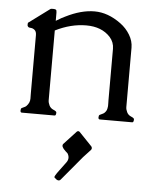

<svg xmlns="http://www.w3.org/2000/svg" viewBox="-53 -515 681 842"><g transform="rotate(5 287.0 -94.0)"><path d="M255.4 151.4Q234.4 132.3 242.7 121.1L297.4 62Q303.7 56.6 310.1 62L366.7 121.1Q372.1 128.9 366.7 136.2Q366.7 136.2 334.5 170.9L245.6 277.3Q235.4 289.6 217.3 270.5Q213.9 267.1 235.6 238.3Q257.3 209.5 264.2 199.7Q277.8 180.7 265.1 160.2Q264.2 159.7 255.4 151.4ZM49.8 0Q43.5 0 43.5 -8.8Q43.5 -17.6 47.6 -20Q51.8 -22.5 57.9 -24.9Q64 -27.3 67.4 -30.8Q82.5 -45.9 82.3 -64.7Q82 -83.5 82 -85.4V-343.8Q82 -359.4 74.2 -366.2Q66.4 -373 57.6 -373.5Q48.8 -374 46.1 -376.2Q43.5 -378.4 42.7 -380.4Q42 -382.3 41.7 -383.8Q41.5 -385.3 41.7 -388.2Q42 -391.1 42 -392.6Q42 -394 42.7 -395Q43.5 -396 45.4 -397.2Q47.4 -398.4 47.9 -398.9L135.7 -463.9Q137.7 -465.3 146.5 -465.3Q155.3 -465.3 159.2 -463.1Q163.1 -460.9 163.1 -450.2V-414.1L188 -428.7L202.6 -436Q270.5 -470.2 329.6 -470.2Q388.7 -470.2 445.8 -428.2Q471.7 -409.2 488 -382.1Q504.4 -355 504.4 -325.7V-64.5Q504.4 -53.7 510.3 -41.7Q516.1 -29.8 529.3 -24.4Q542.5 -19 542.5 -13.7Q542.5 0 536.1 0H393.1Q386.7 0 386.7 -8.8Q386.7 -17.6 390.9 -20Q395 -22.5 401.1 -24.9Q407.2 -27.3 411.4 -31.2Q415.5 -35.2 418.5 -40Q421.4 -44.9 422.6 -51.5Q423.8 -58.1 424.1 -61.3Q424.3 -64.5 424.1 -73.5Q423.8 -82.5 423.8 -85.4V-313.5Q423.8 -342.8 404.3 -364.7Q366.7 -405.8 298.8 -405.8Q231 -405.8 162.6 -371.6V-64.5Q162.6 -53.7 168.5 -41.7Q174.3 -29.8 187.5 -24.4Q200.7 -19 200.7 -13.7Q200.7 0 194.3 0Z"/></g></svg>

Font: Della Respira
Style: Regular
Weight: 500
Version: Version 0.201